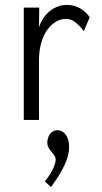

<svg xmlns="http://www.w3.org/2000/svg" viewBox="-20 -488 415 783"><path d="M77 1H139V-242C139 -357 199 -411 249 -411C274 -411 293 -397 322 -361L346 -418C322 -451 290 -468 253 -468C207 -468 159 -438 139 -377L140 -457H77ZM188 275C236 209 262 158 262 110C262 66 238 43 215 43C191 43 173 64 173 94C173 126 207 138 207 163C207 185 188 221 163 252Z"/></svg>

Font: Inconsolata Condensed
Style: Regular
Weight: 400
Width: 3
Monospace: yes
Designer: Raph Levien, Cyreal, Brenton Simpson
Foundry: Raph Levien, Cyreal, Google
Version: Version 3.100